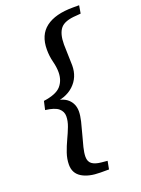

<svg xmlns="http://www.w3.org/2000/svg" viewBox="-151 -724 687 937"><g transform="rotate(-20 192.0 -255.5)"><path d="M53 -233 63 -277Q129 -286 153.5 -314Q178 -342 178 -385Q178 -411 170 -442Q162 -473 162 -507Q162 -583 211 -620Q260 -657 352 -657H384L377 -616L354 -614Q293 -611 271 -584.5Q249 -558 249 -502Q249 -478 250.5 -446Q252 -414 252 -393Q252 -331 209.5 -291.5Q167 -252 93 -250L96 -261Q153 -259 179.5 -234.5Q206 -210 206 -171Q206 -150 199 -120.5Q192 -91 183 -59.5Q174 -28 167 0.5Q160 29 160 49Q160 74 176 86Q192 98 224 101L255 104L247 146H203Q142 146 106.5 124Q71 102 71 58Q71 28 81.5 -2.5Q92 -33 105.5 -61.5Q119 -90 129.5 -117.5Q140 -145 140 -170Q140 -194 121 -210.5Q102 -227 53 -233Z"/></g></svg>

Font: Lisu Bosa
Style: Bold Italic
Weight: 700
Italic angle: -19°
Designer: David Morse, Annie Olsen, Victor Gaultney, Frank Grießhammer (Latin)
Foundry: SIL International
Version: Version 2.000